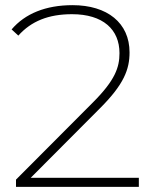

<svg xmlns="http://www.w3.org/2000/svg" viewBox="-20 -724 600 744"><path d="M518 -35H99L368 -305C460 -397 482 -455 482 -521C482 -635 396 -704 261 -704C157 -704 77 -671 25 -610L51 -586C101 -642 168 -669 259 -669C379 -669 443 -610 443 -518C443 -463 426 -413 340 -327L42 -28V0H518Z"/></svg>

Font: Montserrat-Alt1 ExtLt
Style: Regular
Weight: 200
Designer: Differentunic
Foundry: Differentunic
Version: Version 7.222